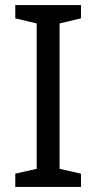

<svg xmlns="http://www.w3.org/2000/svg" viewBox="-20 -734 379 754"><path d="M298 0H40V-52L124 -71V-642L40 -662V-714H298V-662L214 -642V-71L298 -52Z"/></svg>

Font: Noto Sans Meroitic
Style: Regular
Weight: 400
Designer: Monotype Design Team
Foundry: Monotype Imaging Inc.
Version: Version 2.002; ttfautohint (v1.8.4.7-5d5b)